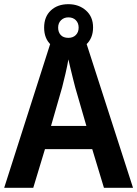

<svg xmlns="http://www.w3.org/2000/svg" viewBox="-20 -898 657 918"><path d="M477 0 421 -185H195L139 0H0L229 -716H385L616 0ZM340 -479Q336 -495 329.5 -520Q323 -545 317 -571Q311 -597 307 -614Q302 -584 293 -545.5Q284 -507 277 -480L224 -296H393ZM307 -654Q255 -654 223 -684Q191 -714 191 -766Q191 -818 223 -848Q255 -878 307 -878Q357 -878 391 -848Q425 -818 425 -767Q425 -715 391.5 -684.5Q358 -654 307 -654ZM307 -717Q329 -717 342.5 -730.5Q356 -744 356 -766Q356 -788 342.5 -801.5Q329 -815 307 -815Q286 -815 272 -801.5Q258 -788 258 -766Q258 -744 270.5 -730.5Q283 -717 307 -717Z"/></svg>

Font: Noto Sans Bengali SemiCondensed SemiBold
Style: Regular
Weight: 600
Width: 4
Designer: Joana Ranito - Universal Thirst; Jelle Bosma - Monotype Design Team
Foundry: Universal Thirst ehf.
Version: Version 3.000; ttfautohint (v1.8.4.7-5d5b)